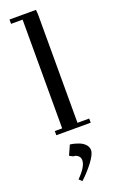

<svg xmlns="http://www.w3.org/2000/svg" viewBox="-193 -773 679 1122"><g transform="rotate(-20 146.0 -212.5)"><path d="M32.2 -702.1V-729H196.8L199.2 -702.1V-25.9H272V0H58.1V-25.9H104V-702.1ZM86.9 138.2 113.8 78.1Q121.1 78.1 136.5 81.8Q151.9 85.4 171.4 93Q190.9 100.6 205.1 116Q219.2 131.3 219.2 150.9Q219.2 176.3 185.3 221.2Q151.4 266.1 109.9 304.2L91.8 287.1Q150.9 228 150.9 189Q150.9 173.3 141.8 163.8Q132.8 154.3 124.5 152.1Q116.2 149.9 108.9 149.9Z"/></g></svg>

Font: Dehuti
Style: Bold
Weight: 700
Version: Version 1.2